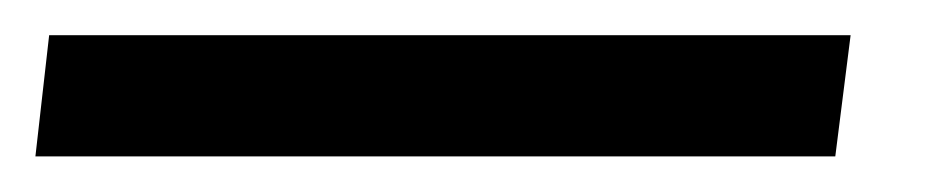

<svg xmlns="http://www.w3.org/2000/svg" viewBox="-64 43 540 109"><path d="M410.2 131.8H-43.9L-36.1 63H418.9Z"/></svg>

Font: Archivo Narrow
Style: Bold Italic
Weight: 700
Italic angle: -8°
Designer: Hector Gatti
Foundry: Hector Gatti
Version: 1.002; ttfautohint (v0.8)